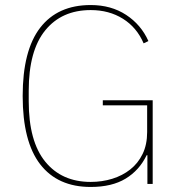

<svg xmlns="http://www.w3.org/2000/svg" viewBox="-20 -730 706 762"><path d="M565 -114H562Q533 -54 478.5 -21Q424 12 340 12Q209 12 139.5 -78Q70 -168 70 -349Q70 -530 139.5 -620Q209 -710 340 -710Q421 -710 480.5 -671Q540 -632 569 -567L550 -558Q523 -621 468 -655.5Q413 -690 340 -690Q225 -690 159.5 -609.5Q94 -529 94 -370V-328Q94 -169 159.5 -88.5Q225 -8 340 -8Q385 -8 425.5 -20.5Q466 -33 497 -57.5Q528 -82 546 -119Q564 -156 564 -206V-312H388V-332H586V0H565Z"/></svg>

Font: IBM Plex Sans Thai Thin
Style: Regular
Weight: 100
Designer: Mike Abbink, Paul van der Laan, Pieter van Rosmalen, Ben Mitchell, Mark Frömberg
Foundry: Bold Monday
Version: Version 1.1